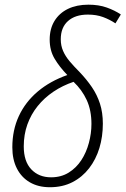

<svg xmlns="http://www.w3.org/2000/svg" viewBox="-20 -783 532 813"><path d="M191.4 9.8Q142.1 9.8 106.4 -11Q70.8 -31.7 51.5 -69.6Q32.2 -107.4 32.2 -159.2Q32.2 -231.9 59.8 -291.5Q87.4 -351.1 139.6 -395.3Q191.9 -439.5 265.1 -465.3Q231.9 -499.5 211.2 -534.4Q190.4 -569.3 190.4 -615.2Q190.4 -661.1 210.7 -694.3Q231 -727.5 267.8 -745.4Q304.7 -763.2 354.5 -763.2Q398.4 -763.2 432.4 -751Q466.3 -738.8 491.7 -721.7L468.8 -684.1Q444.8 -700.2 416.5 -710.7Q388.2 -721.2 352.1 -721.2Q298.3 -721.2 267.8 -693.8Q237.3 -666.5 237.3 -616.7Q237.3 -589.8 247.1 -567.4Q256.8 -544.9 274.9 -523.4Q293 -502 317.4 -477.5Q346.7 -446.8 368.9 -414.3Q391.1 -381.8 403.3 -344Q415.5 -306.2 415.5 -259.3Q415.5 -204.6 400.9 -156.2Q386.2 -107.9 357.4 -70.6Q328.6 -33.2 286.9 -11.7Q245.1 9.8 191.4 9.8ZM196.3 -32.2Q238.8 -32.2 271 -52.2Q303.2 -72.3 324.5 -105Q345.7 -137.7 356.4 -178Q367.2 -218.3 367.2 -258.3Q367.2 -315.9 347.2 -359.4Q327.1 -402.8 291.5 -436.5Q245.1 -420.9 206.3 -394.8Q167.5 -368.7 139.4 -333.7Q111.3 -298.8 95.9 -255.9Q80.6 -212.9 80.6 -163.1Q80.6 -99.6 112.5 -65.9Q144.5 -32.2 196.3 -32.2Z"/></svg>

Font: Open Sans SemiCondensed Light
Style: Italic
Weight: 300
Width: 4
Italic angle: -12°
Designer: Monotype Design Team
Foundry: Monotype Imaging Inc.
Version: Version 3.000